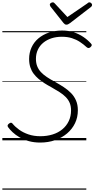

<svg xmlns="http://www.w3.org/2000/svg" viewBox="-20 -1195 804 1635"><path d="M322 19Q269 19 224.5 6.5Q180 -6 146 -26Q112 -46 87.5 -69Q63 -92 49 -112Q43 -121 45 -128Q47 -135 56 -142Q67 -151 74.5 -150Q82 -149 87 -142Q109 -115 143 -90.5Q177 -66 222.5 -50.5Q268 -35 323 -35Q380 -35 428 -50Q476 -65 511 -94Q546 -123 565.5 -164Q585 -205 585 -255Q585 -291 573.5 -318.5Q562 -346 540 -368.5Q518 -391 486.5 -411Q455 -431 416 -453Q386 -469 358.5 -486.5Q331 -504 307.5 -524Q284 -544 266 -568Q248 -592 238 -623Q228 -654 228 -693Q228 -746 248.5 -791Q269 -836 307 -868Q345 -900 396 -917.5Q447 -935 509 -935Q562 -935 607 -920.5Q652 -906 689 -881Q726 -856 754 -825Q763 -816 761 -808.5Q759 -801 750 -793Q742 -786 734 -786Q726 -786 718 -793Q691 -818 660.5 -838Q630 -858 592.5 -870Q555 -882 507 -882Q459 -882 419 -869Q379 -856 349 -831.5Q319 -807 302.5 -772Q286 -737 286 -694Q286 -658 297 -630.5Q308 -603 328.5 -581Q349 -559 379 -539Q409 -519 448 -498Q488 -476 523 -453Q558 -430 585 -402.5Q612 -375 627.5 -339Q643 -303 643 -256Q643 -196 619 -146Q595 -96 551.5 -59Q508 -22 449.5 -1.5Q391 19 322 19ZM742 -1175Q750 -1175 757 -1168Q764 -1161 764 -1154Q764 -1148 762 -1144Q760 -1140 755 -1136L576 -998Q566 -991 559.5 -988Q553 -985 545 -985Q538 -985 532.5 -988.5Q527 -992 521 -999L410 -1139Q408 -1144 406 -1148Q404 -1152 404 -1155Q404 -1164 413 -1169.5Q422 -1175 429 -1175Q436 -1175 439.5 -1172Q443 -1169 447 -1165L554 -1050L721 -1164Q728 -1170 732 -1172.5Q736 -1175 742 -1175ZM0 410H715V420H0ZM0 -20H715V0H0ZM0 -505H715V-500H0ZM0 -930H715V-920H0Z"/></svg>

Font: Playwrite DE LA Guides
Style: Regular
Weight: 400
Designer: Veronika Burian, José Scaglione
Foundry: TypeTogether
Version: Version 1.003